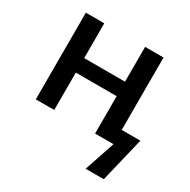

<svg xmlns="http://www.w3.org/2000/svg" viewBox="-163 -693 1024 1036"><g transform="rotate(30 349.0 -175.0)"><path d="M82 -540H196.8V-323.2H451.2V-540H565.9V-88.9H682.1L615.2 189.9H502L565.9 0H451.2V-232.9H196.8V0H82Z"/></g></svg>

Font: Open Sans
Style: SemiBold
Weight: 600
Foundry: Ascender Corporation
Version: Version 1.10